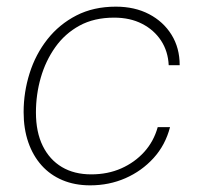

<svg xmlns="http://www.w3.org/2000/svg" viewBox="-20 -547 593 577"><path d="M251 10Q205 10 168 -5.5Q131 -21 105 -50Q79 -79 65 -119.5Q51 -160 51 -210Q51 -270 69 -327Q87 -384 122.5 -429Q158 -474 209.5 -500.5Q261 -527 328 -527Q385 -527 428 -504.5Q471 -482 495.5 -442.5Q520 -403 520 -351H487Q485 -393 464 -425Q443 -457 407 -475.5Q371 -494 323 -494Q263 -494 219 -470Q175 -446 146 -405Q117 -364 102.5 -313.5Q88 -263 88 -209Q88 -150 108.5 -108.5Q129 -67 166 -45Q203 -23 254 -23Q304 -23 344.5 -41Q385 -59 413.5 -90.5Q442 -122 454 -165H491Q477 -111 441.5 -72Q406 -33 357 -11.5Q308 10 251 10Z"/></svg>

Font: Mona Sans ExtraLight
Style: Italic
Weight: 200
Italic angle: -11.6951°
Designer: Deni Anggara
Foundry: GitHub
Version: Version 2.000